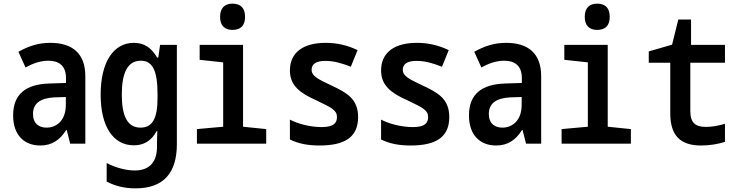

<svg xmlns="http://www.w3.org/2000/svg" viewBox="-20 -788 4040 1053"><path d="M201 10C264 10 309 -20 343 -75H346L365 0H448V-370C448 -493 379 -553 256 -553C188 -553 135 -534 81 -504L120 -418C158 -439 200 -455 245 -455C301 -455 342 -430 342 -359V-333L250 -330C123 -326 52 -273 52 -155C52 -47 113 10 201 10ZM235 -88C195 -88 161 -109 161 -163C161 -221 201 -250 279 -254L341 -256V-213C341 -127 290 -88 235 -88Z M723 245C877 245 950 161 950 2V-542H858L848 -472H842C809 -529 768 -553 714 -553C600 -553 532 -444 532 -269C532 -95 600 9 714 9C766 9 809 -13 839 -69H843C842 -54 841 -24 841 -5V17C841 100 800 147 719 147C676 147 618 134 565 106V208C613 233 664 245 723 245ZM751 -88C679 -88 648 -151 648 -269C648 -389 680 -455 752 -455C817 -455 844 -401 844 -270V-251C844 -135 814 -88 751 -88Z M1255 -624C1300 -624 1324 -648 1324 -695C1324 -744 1300 -768 1255 -768C1212 -768 1187 -744 1187 -695C1187 -648 1212 -624 1255 -624ZM1060 0H1440V-80L1313 -93V-542H1075V-460L1204 -446V-93L1060 -80Z M1732 10C1870 10 1944 -35 1944 -146C1944 -246 1881 -280 1800 -318C1730 -352 1689 -368 1689 -406C1689 -437 1715 -454 1763 -454C1810 -454 1850 -443 1904 -422L1941 -513C1886 -540 1827 -553 1766 -553C1645 -553 1570 -502 1570 -401C1570 -315 1632 -275 1712 -239C1803 -196 1828 -182 1828 -146C1828 -114 1811 -91 1744 -91C1679 -91 1611 -110 1570 -132V-23C1617 0 1668 10 1732 10Z M2232 10C2370 10 2444 -35 2444 -146C2444 -246 2381 -280 2300 -318C2230 -352 2189 -368 2189 -406C2189 -437 2215 -454 2263 -454C2310 -454 2350 -443 2404 -422L2441 -513C2386 -540 2327 -553 2266 -553C2145 -553 2070 -502 2070 -401C2070 -315 2132 -275 2212 -239C2303 -196 2328 -182 2328 -146C2328 -114 2311 -91 2244 -91C2179 -91 2111 -110 2070 -132V-23C2117 0 2168 10 2232 10Z M2701 10C2764 10 2809 -20 2843 -75H2846L2865 0H2948V-370C2948 -493 2879 -553 2756 -553C2688 -553 2635 -534 2581 -504L2620 -418C2658 -439 2700 -455 2745 -455C2801 -455 2842 -430 2842 -359V-333L2750 -330C2623 -326 2552 -273 2552 -155C2552 -47 2613 10 2701 10ZM2735 -88C2695 -88 2661 -109 2661 -163C2661 -221 2701 -250 2779 -254L2841 -256V-213C2841 -127 2790 -88 2735 -88Z M3255 -624C3300 -624 3324 -648 3324 -695C3324 -744 3300 -768 3255 -768C3212 -768 3187 -744 3187 -695C3187 -648 3212 -624 3255 -624ZM3060 0H3440V-80L3313 -93V-542H3075V-460L3204 -446V-93L3060 -80Z M3826 10C3869 10 3916 3 3956 -10V-109C3915 -97 3880 -92 3852 -92C3793 -92 3766 -115 3766 -179V-444H3956V-542H3770V-681H3700L3666 -543L3538 -506V-444H3656V-167C3656 -44 3711 10 3826 10Z"/></svg>

Font: Noto Sans Mono ExtraCondensed SemiBold
Style: Regular
Weight: 600
Width: 2
Designer: Monotype Design Team
Foundry: Monotype Imaging Inc.
Version: Version 2.014